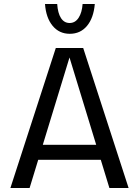

<svg xmlns="http://www.w3.org/2000/svg" viewBox="-20 -940 695 960"><path d="M177 -216H475L509 -141H143ZM259 -700H342L128 0H32ZM313 -700H396L623 0H527ZM266 -920Q269 -874 285 -849.5Q301 -825 328 -825Q356 -825 373 -851Q390 -877 393 -920H454Q448 -850 415 -810.5Q382 -771 329 -771Q276 -771 243 -811Q210 -851 205 -920Z"/></svg>

Font: Moderustic
Style: Regular
Weight: 400
Designer: Tural Alisoy
Foundry: TAFT Foundry
Version: Version 2.120